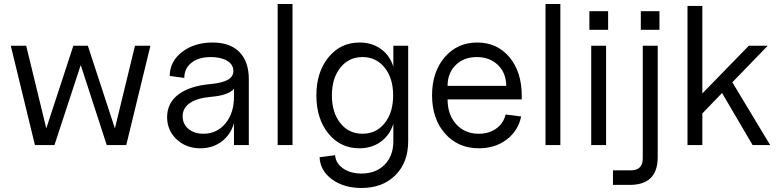

<svg xmlns="http://www.w3.org/2000/svg" viewBox="-20 -730 3919 966"><path d="M155.8 0 34.2 -500H111.8L212.9 -84L349.1 -500H421.9L558.1 -84L659.2 -500H736.8L615.2 0H517.1L386.2 -402.8L253.9 0Z M988.8 16.1Q916.5 16.1 868.7 -28.8Q820.8 -73.7 820.8 -141.1Q820.8 -211.9 877.9 -254.9Q935.1 -297.9 1040 -307.1Q1100.6 -313 1128.4 -329.8Q1156.2 -346.7 1153.8 -377Q1151.9 -407.7 1121.1 -425.3Q1090.3 -442.9 1040 -442.9Q979.5 -442.9 943.4 -414.3Q907.2 -385.7 907.2 -337.9L834 -348.1Q834 -420.4 895.8 -468.3Q957.5 -516.1 1049.8 -516.1Q1137.7 -516.1 1184.8 -468Q1231.9 -419.9 1231.9 -331.1V0H1157.2V-109.9Q1140.1 -51.8 1095 -17.8Q1049.8 16.1 988.8 16.1ZM1003.9 -57.1Q1071.3 -57.1 1114.3 -109.1Q1157.2 -161.1 1157.2 -243.2V-283.2Q1128.9 -250.5 1044.9 -243.2Q973.6 -237.3 936.3 -212.2Q898.9 -187 898.9 -145Q898.9 -106 928.2 -81.5Q957.5 -57.1 1003.9 -57.1Z M1377 0V-710H1451.7V0Z M1798.8 215.8Q1709.5 215.8 1650.1 172.1Q1590.8 128.4 1587.9 61L1666 50.8Q1668.9 91.3 1706.1 117.2Q1743.2 143.1 1798.8 143.1Q1871.1 143.1 1915 98.6Q1959 54.2 1959 -19V-106.9Q1941.4 -50.3 1896 -17.1Q1850.6 16.1 1788.1 16.1Q1692.9 16.1 1632.3 -58.1Q1571.8 -132.3 1571.8 -250Q1571.8 -367.2 1632.6 -441.7Q1693.4 -516.1 1789.1 -516.1Q1851.6 -516.1 1896.7 -483.4Q1941.9 -450.7 1959 -394V-500H2033.7V-19Q2033.7 86.9 1969.5 151.4Q1905.3 215.8 1798.8 215.8ZM1692.4 -110.4Q1734.9 -57.1 1803.7 -57.1Q1872.6 -57.1 1915.3 -110.4Q1958 -163.6 1958 -250Q1958 -336.4 1915.3 -389.6Q1872.6 -442.9 1803.7 -442.9Q1734.9 -442.9 1692.4 -389.6Q1649.9 -336.4 1649.9 -250Q1649.9 -163.6 1692.4 -110.4Z M2389.6 16.1Q2284.7 16.1 2219.2 -57.9Q2153.8 -131.8 2153.8 -251Q2153.8 -367.7 2217.3 -441.9Q2280.8 -516.1 2380.9 -516.1Q2481.4 -516.1 2543.2 -442.1Q2605 -368.2 2605 -248V-230H2231.9Q2231.9 -152.8 2275.4 -105Q2318.8 -57.1 2388.7 -57.1Q2440.4 -57.1 2476.8 -83.3Q2513.2 -109.4 2523.9 -153.8L2602.1 -144Q2586.9 -71.3 2528.8 -27.6Q2470.7 16.1 2389.6 16.1ZM2526.9 -297.9Q2526.9 -362.3 2485.6 -402.6Q2444.3 -442.9 2378.9 -442.9Q2313.5 -442.9 2272.7 -402.6Q2231.9 -362.3 2231.9 -297.9Z M2724.6 0V-710H2799.3V0Z M2954.6 0V-500H3029.3V0ZM2945.3 -580.1V-673.8H3039.6V-580.1Z M3064 200.2V127H3153.8Q3213.9 127 3213.9 66.9V-500H3289.1V60.1Q3289.1 200.2 3148.9 200.2ZM3204.1 -580.1V-673.8H3297.9V-580.1Z M3439 0V-700.2H3513.7V-259.8L3747.6 -500H3842.8L3664.6 -315.9L3855 0H3766.6L3612.8 -262.2L3513.7 -159.2V0Z"/></svg>

Font: Uncut Sans
Style: Regular
Weight: 400
Designer: Kasper Nordkvist
Foundry: UNCUT.wtf
Version: Version 1.304;Glyphs 3.2 (3246)